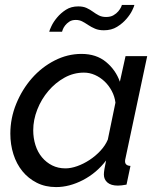

<svg xmlns="http://www.w3.org/2000/svg" viewBox="-20 -750 646 780"><path d="M208 10Q164 10 129.5 -7.5Q95 -25 71 -54.5Q47 -84 34.5 -123.5Q22 -163 22 -207Q22 -270 46 -328.5Q70 -387 109.5 -432Q149 -477 201.5 -504Q254 -531 311 -531Q371 -531 410.5 -498.5Q450 -466 467 -418L490 -522H578L490 -108Q489 -104 488.5 -101Q488 -98 488 -95Q488 -77 510 -76L494 0Q483 2 474.5 3Q466 4 459 4Q431 4 416.5 -8.5Q402 -21 402 -41Q402 -57 411 -98Q372 -47 317 -18.5Q262 10 208 10ZM246 -66Q268 -66 293.5 -75Q319 -84 343.5 -100Q368 -116 388 -137.5Q408 -159 418 -183L449 -333Q446 -358 434 -380.5Q422 -403 404.5 -419.5Q387 -436 365.5 -445.5Q344 -455 321 -455Q279 -455 242 -434.5Q205 -414 176.5 -380.5Q148 -347 131.5 -305Q115 -263 115 -221Q115 -189 124 -160.5Q133 -132 150.5 -111Q168 -90 192 -78Q216 -66 246 -66ZM402 -627Q381 -627 366 -633.5Q351 -640 339 -648Q327 -656 315 -662.5Q303 -669 288 -669Q272 -669 261.5 -662Q251 -655 244.5 -646.5Q238 -638 235 -630Q232 -622 232 -621H180Q181 -627 189 -644Q197 -661 212 -679Q227 -697 248 -710.5Q269 -724 298 -724Q318 -724 332 -717.5Q346 -711 357.5 -702.5Q369 -694 381.5 -687.5Q394 -681 411 -681Q429 -681 441 -688Q453 -695 460.5 -704Q468 -713 471.5 -720.5Q475 -728 475 -730H526Q525 -724 517 -707.5Q509 -691 493.5 -673Q478 -655 455.5 -641Q433 -627 402 -627Z"/></svg>

Font: PTCRaleway Medium
Style: Italic
Weight: 500
Italic angle: -12°
Designer: Matt McInerney, Pablo Impallari, Rodrigo Fuenzalida
Foundry: Matt McInerney, Pablo Impallari, Rodrigo Fuenzalida
Version: Version 3.000g; ttfautohint (v1.5) -l 8 -r 28 -G 28 -x 14 -D